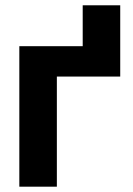

<svg xmlns="http://www.w3.org/2000/svg" viewBox="-20 -702 501 722"><path d="M432.1 -414.1H193.8V0H52.7V-528.3H291V-682.1H432.1Z"/></svg>

Font: Robotiche
Style: Bold
Weight: 700
Designer: Google
Version: Version 2.001150; 2014